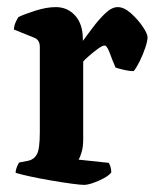

<svg xmlns="http://www.w3.org/2000/svg" viewBox="-20 -520 438 540"><path d="M216 0Q207 0 181 -3.5Q155 -7 123 -12.5Q91 -18 63.5 -24Q36 -30 24 -34Q24 -42 27.5 -50.5Q31 -59 34 -63L60 -68Q75 -71 83.5 -85.5Q92 -100 92 -148V-388Q92 -408 76 -414L19 -437Q20 -449 24.5 -458.5Q29 -468 32 -472Q48 -480 79.5 -490Q111 -500 137 -500Q170 -500 191.5 -476Q213 -452 213 -410V-405Q223 -418 239.5 -440.5Q256 -463 275 -481.5Q294 -500 311 -500Q329 -500 348.5 -482.5Q368 -465 381.5 -445Q395 -425 395 -415Q395 -405 388.5 -385.5Q382 -366 372.5 -347Q363 -328 356 -320Q343 -320 328.5 -323.5Q314 -327 305 -330Q297 -348 289 -370Q281 -392 274 -392Q268 -392 255 -382.5Q242 -373 229.5 -362Q217 -351 214 -347V-128Q214 -107 209.5 -92Q205 -77 201 -71L286 -62Q288 -59 290.5 -51.5Q293 -44 293 -35Q287 -27 272.5 -19Q258 -11 242 -5.5Q226 0 216 0Z"/></svg>

Font: Texturina 72pt
Style: Bold
Weight: 700
Designer: Guillermo Torres Carreño
Foundry: Omnibus-Type
Version: Version 1.002; ttfautohint (v1.8.3)